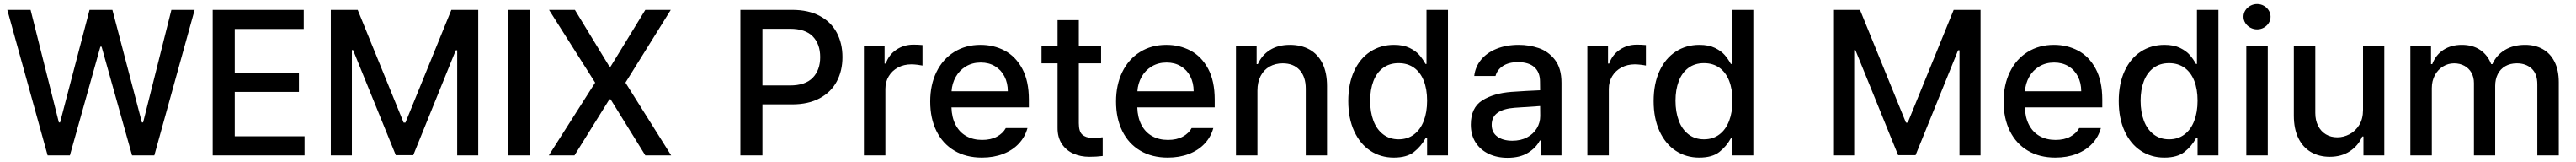

<svg xmlns="http://www.w3.org/2000/svg" viewBox="-20 -755 12541 787"><path d="M15.6 -707H128.9L266.6 -160.2H272.5L416 -707H527.3L670.9 -160.2H676.8L814.5 -707H927.7L731.4 0H623L474.6 -528.3H468.8L320.3 0H211.9Z M1015.6 -707H1459V-614.3H1123V-400.4H1435.5V-308.6H1123V-92.8H1462.9V0H1015.6Z M1721.7 -707 1945.3 -159.2H1954.1L2177.7 -707H2308.6V0H2206.1V-510.7H2199.2L1992.2 -1H1907.2L1699.2 -511.7H1693.4V0H1590.8V-707Z M2560.5 0H2453.1V-707H2560.5Z M2947.3 -431.6H2953.1L3122.1 -707H3246.1L3025.4 -353.5L3248 0H3122.1L2953.1 -272.5H2947.3L2777.3 0H2652.3L2877.9 -353.5L2653.3 -707H2779.3Z M3585 -707H3836.9Q3916.5 -707 3971.7 -677.5Q4026.9 -647.9 4054.4 -596.2Q4082 -544.4 4082 -477.5Q4082 -411.1 4054.4 -359.4Q4026.9 -307.6 3971.7 -277.8Q3916.5 -248 3836.9 -248H3692.4V0H3585ZM3826.2 -339.8Q3900.9 -339.8 3937.3 -377.2Q3973.6 -414.6 3973.6 -477.5Q3973.6 -541 3937.5 -578.1Q3901.4 -615.2 3826.2 -615.2H3692.4V-339.8Z M4186.5 -530.3H4287.1V-446.3H4293Q4307.6 -488.8 4344.2 -513.4Q4380.9 -538.1 4427.7 -538.1Q4450.2 -538.1 4471.7 -536.1V-436.5Q4462.9 -438.5 4447 -440.4Q4431.2 -442.4 4417 -442.4Q4381.3 -442.4 4352.5 -427Q4323.7 -411.6 4307.4 -384.5Q4291 -357.4 4291 -323.2V0H4186.5Z M4509.3 -261.7Q4509.3 -342.8 4539.8 -405.3Q4570.3 -467.8 4626 -502.4Q4681.6 -537.1 4754.4 -537.1Q4818.4 -537.1 4871.6 -509.3Q4924.8 -481.4 4957.3 -421.6Q4989.7 -361.8 4989.7 -270.5V-233.4H4612.8Q4614.3 -184.1 4633.1 -148.2Q4651.9 -112.3 4685.1 -93.8Q4718.3 -75.2 4762.2 -75.2Q4804.7 -75.2 4834 -91.1Q4863.3 -106.9 4877.4 -132.8H4982.9Q4971.2 -89.8 4940.9 -57.4Q4910.6 -24.9 4864.5 -7.1Q4818.4 10.7 4761.2 10.7Q4684.1 10.7 4627.2 -22.9Q4570.3 -56.6 4539.8 -118.2Q4509.3 -179.7 4509.3 -261.7ZM4887.2 -311.5Q4887.2 -352.1 4870.8 -383.8Q4854.5 -415.5 4824.7 -433.3Q4794.9 -451.2 4755.4 -451.2Q4714.8 -451.2 4683.3 -432.4Q4651.9 -413.6 4633.8 -381.6Q4615.7 -349.6 4613.3 -311.5Z M5341.3 -447.3H5232.9V-156.2Q5232.9 -115.7 5249.8 -100.8Q5266.6 -85.9 5296.4 -85Q5310.1 -85 5339.4 -86.9Q5342.3 -87.9 5349.1 -87.9V2.9Q5319.8 6.8 5283.7 6.8Q5241.2 6.8 5206.1 -8.8Q5170.9 -24.4 5149.9 -56.4Q5128.9 -88.4 5129.4 -134.8V-447.3H5051.3V-530.3H5129.4V-657.2H5232.9V-530.3H5341.3Z M5414.1 -261.7Q5414.1 -342.8 5444.6 -405.3Q5475.1 -467.8 5530.8 -502.4Q5586.4 -537.1 5659.2 -537.1Q5723.1 -537.1 5776.4 -509.3Q5829.6 -481.4 5862.1 -421.6Q5894.5 -361.8 5894.5 -270.5V-233.4H5517.6Q5519 -184.1 5537.8 -148.2Q5556.6 -112.3 5589.8 -93.8Q5623 -75.2 5667 -75.2Q5709.5 -75.2 5738.8 -91.1Q5768.1 -106.9 5782.2 -132.8H5887.7Q5876 -89.8 5845.7 -57.4Q5815.4 -24.9 5769.3 -7.1Q5723.1 10.7 5666 10.7Q5588.9 10.7 5532 -22.9Q5475.1 -56.6 5444.6 -118.2Q5414.1 -179.7 5414.1 -261.7ZM5792 -311.5Q5792 -352.1 5775.6 -383.8Q5759.3 -415.5 5729.5 -433.3Q5699.7 -451.2 5660.2 -451.2Q5619.6 -451.2 5588.1 -432.4Q5556.6 -413.6 5538.6 -381.6Q5520.5 -349.6 5518.1 -311.5Z M6102.5 0H5998V-530.3H6098.6V-443.4H6104.5Q6124 -487.3 6163.6 -512.2Q6203.1 -537.1 6260.7 -537.1Q6315.9 -537.1 6356.4 -514.4Q6397 -491.7 6419.2 -446.8Q6441.4 -401.9 6441.4 -336.9V0H6337.9V-324.2Q6337.9 -381.8 6308.1 -414.6Q6278.3 -447.3 6225.6 -447.3Q6189.9 -447.3 6161.9 -431.6Q6133.8 -416 6118.2 -386Q6102.5 -356 6102.5 -314.5Z M6544.9 -263.7Q6544.9 -348.1 6573.5 -409.9Q6602.1 -471.7 6652.6 -504.4Q6703.1 -537.1 6767.6 -537.1Q6813 -537.1 6843.5 -522.2Q6874 -507.3 6890.9 -487.8Q6907.7 -468.3 6920.9 -444.3H6925.8V-707H7030.3V0H6928.7V-83H6920.9Q6899.4 -43.9 6864.7 -16.6Q6830.1 10.7 6766.6 10.7Q6702.6 10.7 6652.3 -22.5Q6602.1 -55.7 6573.5 -117.9Q6544.9 -180.2 6544.9 -263.7ZM6928.7 -265.6Q6928.7 -321.3 6912.6 -362.3Q6896.5 -403.3 6865.2 -425.8Q6834 -448.2 6790 -448.2Q6745.1 -448.2 6713.9 -424.8Q6682.6 -401.4 6667 -360.1Q6651.4 -318.8 6651.4 -265.6Q6651.4 -211.4 6667.2 -168.9Q6683.1 -126.5 6714.6 -102.3Q6746.1 -78.1 6790 -78.1Q6833.5 -78.1 6864.7 -101.6Q6896 -125 6912.4 -167.5Q6928.7 -210 6928.7 -265.6Z M7339.8 -308.6Q7373 -311 7412.4 -313.2Q7451.7 -315.4 7479 -316.4L7478.5 -358.4Q7478.5 -403.8 7451.2 -428.5Q7423.8 -453.1 7371.1 -453.1Q7326.7 -453.1 7298.3 -434.8Q7270 -416.5 7261.7 -385.7H7158.2Q7163.1 -429.7 7190.9 -464.1Q7218.8 -498.5 7266.4 -517.8Q7314 -537.1 7375 -537.1Q7425.3 -537.1 7471.9 -521.5Q7518.6 -505.9 7550.8 -464.8Q7583 -423.8 7583 -352.5V0H7481.4V-72.3H7477.5Q7459.5 -37.1 7420.2 -12.7Q7380.9 11.7 7320.3 11.7Q7269.5 11.7 7229 -7.3Q7188.5 -26.4 7165 -62.7Q7141.6 -99.1 7141.6 -149.4Q7141.6 -231.9 7197.3 -267.1Q7252.9 -302.2 7339.8 -308.6ZM7343.8 -71.3Q7384.8 -71.3 7415.5 -87.6Q7446.3 -104 7462.9 -131.6Q7479.5 -159.2 7479.5 -191.4L7479 -239.7L7354.5 -231.4Q7301.3 -227.5 7272.2 -207.3Q7243.2 -187 7243.2 -148.4Q7243.2 -111.3 7270.8 -91.3Q7298.3 -71.3 7343.8 -71.3Z M7709 -530.3H7809.6V-446.3H7815.4Q7830.1 -488.8 7866.7 -513.4Q7903.3 -538.1 7950.2 -538.1Q7972.7 -538.1 7994.1 -536.1V-436.5Q7985.4 -438.5 7969.5 -440.4Q7953.6 -442.4 7939.5 -442.4Q7903.8 -442.4 7875 -427Q7846.2 -411.6 7829.8 -384.5Q7813.5 -357.4 7813.5 -323.2V0H7709Z M8031.7 -263.7Q8031.7 -348.1 8060.3 -409.9Q8088.9 -471.7 8139.4 -504.4Q8189.9 -537.1 8254.4 -537.1Q8299.8 -537.1 8330.3 -522.2Q8360.8 -507.3 8377.7 -487.8Q8394.5 -468.3 8407.7 -444.3H8412.6V-707H8517.1V0H8415.5V-83H8407.7Q8386.2 -43.9 8351.6 -16.6Q8316.9 10.7 8253.4 10.7Q8189.5 10.7 8139.2 -22.5Q8088.9 -55.7 8060.3 -117.9Q8031.7 -180.2 8031.7 -263.7ZM8415.5 -265.6Q8415.5 -321.3 8399.4 -362.3Q8383.3 -403.3 8352.1 -425.8Q8320.8 -448.2 8276.9 -448.2Q8231.9 -448.2 8200.7 -424.8Q8169.4 -401.4 8153.8 -360.1Q8138.2 -318.8 8138.2 -265.6Q8138.2 -211.4 8154.1 -168.9Q8169.9 -126.5 8201.4 -102.3Q8232.9 -78.1 8276.9 -78.1Q8320.3 -78.1 8351.6 -101.6Q8382.8 -125 8399.2 -167.5Q8415.5 -210 8415.5 -265.6Z M9036.6 -707 9260.3 -159.2H9269L9492.7 -707H9623.5V0H9521V-510.7H9514.2L9307.1 -1H9222.2L9014.2 -511.7H9008.3V0H8905.8V-707Z M9735.8 -261.7Q9735.8 -342.8 9766.4 -405.3Q9796.9 -467.8 9852.5 -502.4Q9908.2 -537.1 9981 -537.1Q10044.9 -537.1 10098.1 -509.3Q10151.4 -481.4 10183.8 -421.6Q10216.3 -361.8 10216.3 -270.5V-233.4H9839.4Q9840.8 -184.1 9859.6 -148.2Q9878.4 -112.3 9911.6 -93.8Q9944.8 -75.2 9988.8 -75.2Q10031.2 -75.2 10060.5 -91.1Q10089.8 -106.9 10104 -132.8H10209.5Q10197.8 -89.8 10167.5 -57.4Q10137.2 -24.9 10091.1 -7.1Q10044.9 10.7 9987.8 10.7Q9910.6 10.7 9853.8 -22.9Q9796.9 -56.6 9766.4 -118.2Q9735.8 -179.7 9735.8 -261.7ZM10113.8 -311.5Q10113.8 -352.1 10097.4 -383.8Q10081.1 -415.5 10051.3 -433.3Q10021.5 -451.2 9981.9 -451.2Q9941.4 -451.2 9909.9 -432.4Q9878.4 -413.6 9860.4 -381.6Q9842.3 -349.6 9839.8 -311.5Z M10296.4 -263.7Q10296.4 -348.1 10325 -409.9Q10353.5 -471.7 10404.1 -504.4Q10454.6 -537.1 10519 -537.1Q10564.5 -537.1 10595 -522.2Q10625.5 -507.3 10642.3 -487.8Q10659.2 -468.3 10672.4 -444.3H10677.2V-707H10781.7V0H10680.2V-83H10672.4Q10650.9 -43.9 10616.2 -16.6Q10581.5 10.7 10518.1 10.7Q10454.1 10.7 10403.8 -22.5Q10353.5 -55.7 10325 -117.9Q10296.4 -180.2 10296.4 -263.7ZM10680.2 -265.6Q10680.2 -321.3 10664.1 -362.3Q10647.9 -403.3 10616.7 -425.8Q10585.4 -448.2 10541.5 -448.2Q10496.6 -448.2 10465.3 -424.8Q10434.1 -401.4 10418.5 -360.1Q10402.8 -318.8 10402.8 -265.6Q10402.8 -211.4 10418.7 -168.9Q10434.6 -126.5 10466.1 -102.3Q10497.6 -78.1 10541.5 -78.1Q10585 -78.1 10616.2 -101.6Q10647.5 -125 10663.8 -167.5Q10680.2 -210 10680.2 -265.6Z M10917.5 -530.3H11022V0H10917.5ZM10903.8 -673.8Q10903.8 -690.4 10912.8 -704.6Q10921.9 -718.8 10937.3 -727.1Q10952.6 -735.4 10970.2 -735.4Q10987.8 -735.4 11002.7 -727.1Q11017.6 -718.8 11026.6 -704.6Q11035.6 -690.4 11035.6 -673.8Q11035.6 -657.2 11026.6 -643.1Q11017.6 -628.9 11002.7 -620.6Q10987.8 -612.3 10970.2 -612.3Q10952.6 -612.3 10937.3 -620.6Q10921.9 -628.9 10912.8 -643.1Q10903.8 -657.2 10903.8 -673.8Z M11485.8 -530.3H11589.4V0H11487.8V-91.8H11481.9Q11462.9 -47.4 11421.9 -20.3Q11380.9 6.8 11323.7 6.8Q11272 6.8 11232.4 -16.1Q11192.9 -39.1 11170.9 -84Q11148.9 -128.9 11148.9 -193.4V-530.3H11253.4V-206.1Q11253.4 -170.4 11267.1 -143.6Q11280.8 -116.7 11304.9 -102.3Q11329.1 -87.9 11360.8 -87.9Q11391.1 -87.9 11419.9 -102.8Q11448.7 -117.7 11467.3 -147.7Q11485.8 -177.7 11485.8 -220.7Z M11716.3 -530.3H11816.9V-443.4H11822.8Q11839.8 -488.3 11877.2 -512.7Q11914.6 -537.1 11967.3 -537.1Q12019.5 -537.1 12056.2 -512.5Q12092.8 -487.8 12109.9 -443.4H12115.7Q12135.3 -487.3 12176.5 -512.2Q12217.8 -537.1 12274.9 -537.1Q12323.7 -537.1 12360.6 -516.6Q12397.5 -496.1 12418.2 -455.3Q12439 -414.6 12439 -355.5V0H12334.5V-345.7Q12334.5 -396.5 12306.6 -421.9Q12278.8 -447.3 12234.9 -447.3Q12202.1 -447.3 12178.2 -433.3Q12154.3 -419.4 12141.8 -394.5Q12129.4 -369.6 12129.4 -337.9V0H12025.9V-351.6Q12025.9 -379.9 12013.7 -401.6Q12001.5 -423.3 11979.5 -435.3Q11957.5 -447.3 11929.2 -447.3Q11899.9 -447.3 11875 -431.9Q11850.1 -416.5 11835.4 -389.2Q11820.8 -361.8 11820.8 -327.1V0H11716.3Z"/></svg>

Font: WEMIX Pretendard Medium
Style: Regular
Weight: 500
Designer: Base glyphs from Inter by Rasmus Andersson; Hangeul glyphs from Noto Sans CJK(Source Han Sans) by Jang Soo-young and Kan
Foundry: Kil Hyung-jin
Version: Version 1.000